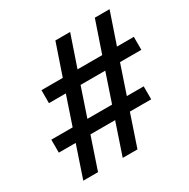

<svg xmlns="http://www.w3.org/2000/svg" viewBox="-151 -798 922 936"><g transform="rotate(-30 310.0 -330.0)"><path d="M620 -411H500L446 -251H541V-178H421L361 0H278L338 -178H199L139 0H56L116 -178H21V-251H141L195 -411H100V-484H220L280 -660H363L303 -484H442L502 -660H585L525 -484H620ZM363 -251 417 -411H278L224 -251Z"/></g></svg>

Font: Elaine Sans Medium
Style: Italic
Weight: 500
Italic angle: -13°
Designer: Wei Huang
Foundry: Wei Huang
Version: Version 2.001;December 24, 2019;FontCreator 12.0.0.2547 64-b